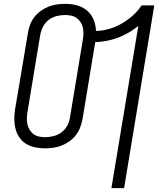

<svg xmlns="http://www.w3.org/2000/svg" viewBox="-20 -763 840 998"><path d="M559 215 699 -628Q674 -608 647 -592.5Q620 -577 591.5 -566.5Q563 -556 533.5 -550.5Q504 -545 475 -544L409 -144Q405 -123 397 -101.5Q389 -80 375 -61.5Q361 -43 341.5 -29Q322 -15 300.5 -6.5Q279 2 257 5Q235 8 214 8Q188 8 163 3Q138 -2 117 -14.5Q96 -27 82 -47Q68 -67 61.5 -90.5Q55 -114 54.5 -140Q54 -166 58 -192L125 -591Q128 -612 136 -633.5Q144 -655 158 -673.5Q172 -692 191.5 -706Q211 -720 232.5 -728.5Q254 -737 276 -740Q298 -743 319 -743Q351 -743 380.5 -735Q410 -727 432.5 -708Q455 -689 466.5 -661Q478 -633 479 -602Q513 -603 546.5 -612.5Q580 -622 611 -639.5Q642 -657 669.5 -681.5Q697 -706 716 -735H782L625 215ZM214 -50Q236 -50 258.5 -55.5Q281 -61 300 -75.5Q319 -90 330 -111Q341 -132 344 -154L410 -553Q413 -569 413.5 -585.5Q414 -602 411 -617.5Q408 -633 400 -646Q392 -659 379.5 -668.5Q367 -678 351 -681.5Q335 -685 319 -685Q297 -685 274.5 -679.5Q252 -674 233 -659.5Q214 -645 203.5 -624Q193 -603 189 -581L123 -182Q120 -166 119.5 -149.5Q119 -133 122.5 -117.5Q126 -102 133.5 -89Q141 -76 153.5 -66.5Q166 -57 182 -53.5Q198 -50 214 -50Z"/></svg>

Font: Iosevka Aile Light
Style: Italic
Weight: 300
Italic angle: -9°
Designer: Belleve Invis
Foundry: Belleve Invis
Version: Version 31.1.0; ttfautohint (v1.8.4)